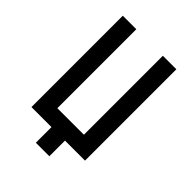

<svg xmlns="http://www.w3.org/2000/svg" viewBox="-243 -845 1085 1085"><g transform="rotate(45 300.0 -302.5)"><path d="M246 125V0H86V-730H194V-99H406V-730H514V0H354V125Z"/></g></svg>

Font: JetBrains Mono NL SemiBold
Style: Regular
Weight: 600
Designer: Philipp Nurullin, Konstantin Bulenkov
Foundry: JetBrains
Version: Version 2.304; ttfautohint (v1.8.4.7-5d5b)